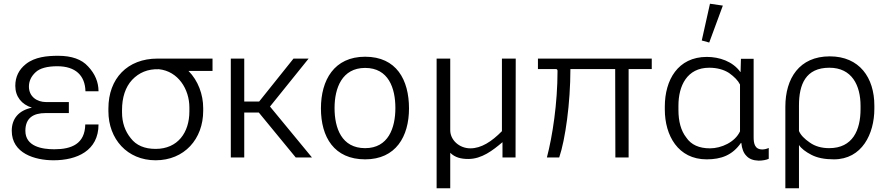

<svg xmlns="http://www.w3.org/2000/svg" viewBox="-20 -844 4748 1029"><path d="M267 15C392 15 508 -36 508 -177H437C435 -73 364 -44 271 -44C205 -44 116 -59 116 -143C116 -212 159 -238 224 -238H349V-297H227C177 -297 135 -327 135 -380C135 -409 147 -435 171 -457C193 -478 233 -489 287 -489C385 -489 436 -439 438 -355H508C508 -404 489 -449 452 -488C418 -526 364 -545 292 -545C233 -545 167 -539 119 -501C81 -471 62 -432 62 -384C62 -326 96 -284 151 -267C79 -252 43 -207 43 -143C43 -22 167 15 267 15Z M814 15C968 15 1069 -99 1069 -250V-265C1069 -337 1042 -412 990 -464H1119V-530H824C663 -530 561 -423 561 -263V-248C561 -99 662 15 814 15ZM814 -46C755 -46 710 -65 681 -103C650 -141 634 -187 634 -242V-254C634 -322 652 -377 688 -416C725 -455 772 -475 832 -473C935 -462 995 -366 995 -268V-247C995 -134 933 -46 814 -46Z M1217 0H1289V-241H1367L1565 0H1652L1427 -273L1634 -530H1553L1369 -300H1289V-530H1217Z M1937 10C2101 10 2172 -112 2172 -263C2172 -416 2105 -540 1937 -540C1771 -540 1700 -415 1700 -263C1700 -109 1771 10 1937 10ZM1937 -50C1811 -50 1773 -157 1773 -265C1773 -372 1813 -480 1937 -480C2062 -480 2099 -372 2099 -265C2099 -158 2061 -50 1937 -50Z M2501 -49C2441 -49 2393 -94 2393 -146V-530H2320V165H2393V-25C2419 0 2450 8 2490 8C2562 8 2621 -38 2673 -82V0H2743L2744 -530H2670V-141C2615 -85 2559 -49 2501 -49Z M3473 -530H2863V-474H2959C2965 -474 2968 -470 2968 -464C2968 -290 2941 -114 2911 0H2977C3010 -97 3037 -292 3037 -474H3277L3278 0H3349V-474H3473Z M3767 10C3845 10 3905 -12 3951 -78H3953C3956 -47 3965 -24 3980 -9C3995 8 4017 16 4046 17C4066 17 4088 13 4100 7V-51C4089 -46 4076 -43 4066 -43C4025 -43 4019 -75 4019 -109V-529H3951L3949 -458H3948C3907 -515 3836 -539 3768 -539C3613 -539 3543 -415 3543 -273V-257C3543 -118 3614 10 3767 10ZM3781 -616 3854 -814 3785 -824 3741 -627ZM3785 -49C3727 -49 3684 -68 3658 -107C3629 -144 3616 -194 3616 -255V-278C3616 -384 3662 -481 3781 -481C3823 -481 3859 -471 3887 -453C3915 -433 3935 -413 3946 -391V-140C3919 -82 3846 -49 3785 -49Z M4189 165H4262V-67C4274 -48 4298 -30 4329 -14C4360 2 4400 10 4449 10C4600 10 4666 -127 4666 -261V-278C4666 -428 4586 -542 4427 -542C4264 -542 4189 -424 4189 -272ZM4424 -50C4383 -50 4348 -60 4320 -80C4291 -100 4271 -120 4262 -142V-279C4262 -392 4298 -481 4425 -481C4546 -481 4592 -386 4592 -277V-259C4592 -147 4550 -50 4424 -50Z"/></svg>

Font: Cheyenne Sans Light
Style: Regular
Weight: 300
Designer: The Public Sans project authors (U.S. Web Design System), Libre Franklin designed by Pablo Impallari and Rodrigo Fuenzal
Foundry: The Cheyenne Sans Project Authors
Version: Version 2.007